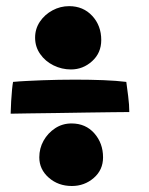

<svg xmlns="http://www.w3.org/2000/svg" viewBox="-20 -642 498 640"><path d="M216.5 -410.5Q186 -410.5 158.5 -424Q131 -437.5 114 -461.8Q97 -486 97 -516.5Q97 -546 113 -569.8Q129 -593.5 155 -607.5Q181 -621.5 210.5 -621.5Q257.5 -621.5 287.5 -589Q317.5 -556.5 317.5 -508.5Q317.5 -465.5 287 -438Q256.5 -410.5 216.5 -410.5ZM219.5 -22Q174 -22 142.5 -49.8Q111 -77.5 111 -117.5Q111 -147.5 125.2 -173Q139.5 -198.5 163.8 -214.5Q188 -230.5 218.5 -230.5Q265.5 -230.5 294.5 -197.5Q323.5 -164.5 323.5 -117.5Q323.5 -75.5 292.5 -48.8Q261.5 -22 219.5 -22ZM15.5 -263Q16 -283 17.2 -304.5Q18.5 -326 20.2 -343.8Q22 -361.5 23.5 -369Q45 -371 69.8 -372.2Q94.5 -373.5 121.5 -374.5Q148.5 -375.5 176 -376Q203.5 -376.5 230.5 -376.5Q280 -376.5 324.5 -374.8Q369 -373 401 -369Q403.5 -351 407.2 -321.8Q411 -292.5 411 -268.5Q396 -268.5 356.8 -268Q317.5 -267.5 267 -266.8Q216.5 -266 165.5 -265.2Q114.5 -264.5 73.8 -264Q33 -263.5 15.5 -263Z"/></svg>

Font: Grandstander Thin ExtraBold
Style: Regular
Weight: 800
Version: Version 1.200